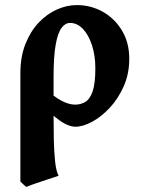

<svg xmlns="http://www.w3.org/2000/svg" viewBox="-20 -489 570 763"><path d="M493.7 -255.4Q493.7 -195.8 471.7 -146.2Q449.7 -96.7 416 -60.5Q382.3 -24.4 345.7 -4.9Q309.1 14.6 279.8 14.6Q265.6 14.6 247.6 7.3Q229.5 0 201.9 -21.7Q174.3 -43.5 132.3 -86.9Q136.7 -90.3 135.3 -99.1Q133.8 -107.9 131.8 -118.2Q129.9 -128.4 132.3 -136.2Q134.8 -144 147 -145.5Q197.3 -102.5 225.8 -87.9Q254.4 -73.2 278.8 -73.2Q300.3 -73.2 318.6 -83.7Q336.9 -94.2 347.9 -125.2Q358.9 -156.2 358.9 -217.3Q358.9 -267.6 345.7 -308.6Q332.5 -349.6 309.8 -373.8Q287.1 -397.9 258.3 -397.9Q239.3 -397.9 224.4 -377.9Q209.5 -357.9 201.2 -311Q192.9 -264.2 192.9 -183.6Q192.9 -157.2 192.9 -124.5Q192.9 -91.8 192.9 -66.2Q192.9 -40.5 192.9 -34.7Q192.9 14.6 193.8 64.2Q194.8 113.8 199 152.8Q203.1 191.9 212.9 209.5Q198.2 214.4 172.9 222.7Q147.5 231 122.8 239.5Q98.1 248 84.5 253.9Q79.6 250 72.3 243.4Q64.9 236.8 61 232.4Q61 212.9 61 172.1Q61 131.3 61 79.8Q61 28.3 61 -24.9Q61 -78.1 61 -124Q61 -169.9 61 -197.8Q61 -263.7 81.1 -314.2Q101.1 -364.7 133.8 -399.2Q166.5 -433.6 206.1 -451.2Q245.6 -468.8 285.2 -468.8Q341.3 -468.8 388.7 -442.1Q436 -415.5 464.8 -367.4Q493.7 -319.3 493.7 -255.4Z"/></svg>

Font: Gentium Book Plus
Style: Bold
Weight: 700
Designer: Victor Gaultney, Annie Olsen, Iska Routamaa, Becca Hirsbrunner
Foundry: SIL International
Version: Version 6.101